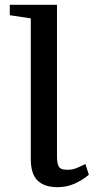

<svg xmlns="http://www.w3.org/2000/svg" viewBox="-20 -763 398 795"><path d="M218 12Q164 12 135.8 -15.2Q107.5 -42.5 107.5 -104.5V-687L20.5 -700V-743H216V-118Q216 -92 220.5 -79.8Q225 -67.5 234.5 -63.8Q244 -60 259.5 -60Q279.5 -60 296.8 -67Q314 -74 333.5 -84L348 -39.5Q320.5 -16.5 288.2 -2.2Q256 12 218 12Z"/></svg>

Font: Merriweather 48pt
Style: Regular
Weight: 400
Version: Version 2.100